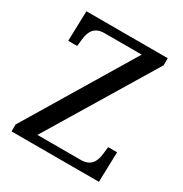

<svg xmlns="http://www.w3.org/2000/svg" viewBox="-166 -841 924 969"><g transform="rotate(30 296.0 -357.0)"><path d="M36 0H545L550 -175H498L493 -132C488 -88 470 -50 410 -50H158L534 -673V-714H60L55 -539H107L112 -582C117 -626 135 -664 194 -664H411L36 -40Z"/></g></svg>

Font: Noto Serif Thai
Style: Regular
Weight: 400
Designer: Monotype Design Team
Foundry: Monotype Imaging Inc.
Version: Version 1.901